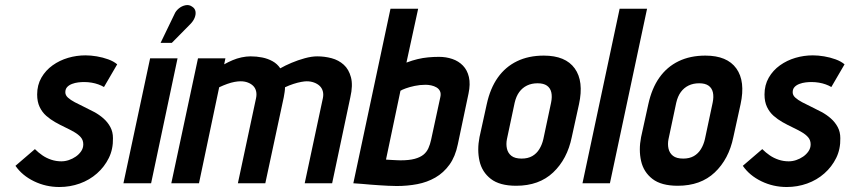

<svg xmlns="http://www.w3.org/2000/svg" viewBox="-20 -735 3407 770"><path d="M397 -386 450 -477Q436 -489 414 -497Q392 -505 368 -509Q344 -513 323 -513Q287 -513 253 -503Q219 -493 191 -473Q163 -453 146 -423.5Q129 -394 129 -356Q129 -327 139 -306Q149 -285 165.5 -270.5Q182 -256 201.5 -245Q221 -234 241 -224.5Q261 -215 277.5 -205.5Q294 -196 304 -184.5Q314 -173 314 -156Q314 -141 305.5 -128.5Q297 -116 284 -107Q271 -98 256 -93Q241 -88 226 -88Q205 -88 185.5 -94.5Q166 -101 150 -112Q134 -123 120 -137L42 -70Q69 -31 116.5 -8Q164 15 218 15Q261 15 300 1Q339 -13 369 -39.5Q399 -66 416.5 -101.5Q434 -137 433 -181Q433 -206 422.5 -225.5Q412 -245 395 -260Q378 -275 357.5 -286Q337 -297 317 -306.5Q297 -316 280 -325Q263 -334 252.5 -343.5Q242 -353 242 -365Q242 -378 249.5 -386Q257 -394 269 -398.5Q281 -403 293.5 -404.5Q306 -406 317 -406Q333 -406 347.5 -403.5Q362 -401 374.5 -396.5Q387 -392 397 -386Z M743 -638Q755 -650 760.5 -663.5Q766 -677 764 -689Q762 -701 751 -708Q739 -717 724 -714Q709 -711 697 -701Q685 -691 680 -679L624 -563H669ZM475 0H586L692 -501H582Z M1275 -342 1202 0H1312L1385 -345Q1396 -393 1387.5 -425Q1379 -457 1358.5 -475.5Q1338 -494 1310 -501.5Q1282 -509 1252 -509Q1230 -509 1202.5 -501.5Q1175 -494 1149 -483Q1123 -472 1104 -461Q1092 -479 1073 -489.5Q1054 -500 1031.5 -504.5Q1009 -509 985 -509Q968 -509 949 -505Q930 -501 912.5 -493.5Q895 -486 879 -477L884 -501H774L667 0H778L859 -385Q876 -393 891.5 -398.5Q907 -404 920.5 -406.5Q934 -409 945 -409Q961 -409 974 -404Q987 -399 995.5 -390.5Q1004 -382 1007 -369.5Q1010 -357 1007 -342L934 0H1044L1118 -345Q1120 -356 1121.5 -366Q1123 -376 1123 -385Q1140 -393 1157 -398.5Q1174 -404 1188 -406.5Q1202 -409 1210 -409Q1226 -409 1239.5 -404Q1253 -399 1262 -390.5Q1271 -382 1274.5 -369.5Q1278 -357 1275 -342Z M1610 -484 1657 -700H1546L1397 0Q1415 1 1432 2.5Q1449 4 1466.5 5.5Q1484 7 1501.5 8Q1519 9 1536 10Q1553 11 1571 11Q1614 11 1653.5 3.5Q1693 -4 1726 -23Q1759 -42 1782.5 -74.5Q1806 -107 1816 -156L1859 -360Q1867 -398 1860.5 -426Q1854 -454 1836.5 -472Q1819 -490 1794 -498.5Q1769 -507 1741 -507Q1719 -507 1697.5 -505Q1676 -503 1655 -498Q1634 -493 1610 -484ZM1528 -95 1586 -371Q1592 -375 1607 -380.5Q1622 -386 1643 -390.5Q1664 -395 1687 -395Q1698 -395 1709.5 -392.5Q1721 -390 1730.5 -384.5Q1740 -379 1744.5 -369.5Q1749 -360 1746 -346L1709 -175Q1705 -156 1698 -140.5Q1691 -125 1678 -114.5Q1665 -104 1643 -98Q1621 -92 1586 -92Q1580 -92 1570.5 -92.5Q1561 -93 1551 -93.5Q1541 -94 1534.5 -94.5Q1528 -95 1528 -95Z M2273 -185 2302 -317Q2322 -409 2285 -460.5Q2248 -512 2161 -512Q2100 -512 2053.5 -489.5Q2007 -467 1976.5 -424Q1946 -381 1932 -317L1903 -185Q1893 -134 1903 -89.5Q1913 -45 1948.5 -17.5Q1984 10 2050 10Q2142 10 2198.5 -43.5Q2255 -97 2273 -185ZM2190 -323 2159 -177Q2154 -155 2143 -137Q2132 -119 2114.5 -109Q2097 -99 2072 -99Q2045 -99 2031 -110Q2017 -121 2013 -139Q2009 -157 2013 -177L2044 -323Q2050 -349 2062.5 -366Q2075 -383 2093.5 -392Q2112 -401 2136 -401Q2160 -401 2173.5 -391.5Q2187 -382 2191 -364.5Q2195 -347 2190 -323Z M2316 0H2426L2575 -700H2465Z M2921 -185 2950 -317Q2970 -409 2933 -460.5Q2896 -512 2809 -512Q2748 -512 2701.5 -489.5Q2655 -467 2624.5 -424Q2594 -381 2580 -317L2551 -185Q2541 -134 2551 -89.5Q2561 -45 2596.5 -17.5Q2632 10 2698 10Q2790 10 2846.5 -43.5Q2903 -97 2921 -185ZM2838 -323 2807 -177Q2802 -155 2791 -137Q2780 -119 2762.5 -109Q2745 -99 2720 -99Q2693 -99 2679 -110Q2665 -121 2661 -139Q2657 -157 2661 -177L2692 -323Q2698 -349 2710.5 -366Q2723 -383 2741.5 -392Q2760 -401 2784 -401Q2808 -401 2821.5 -391.5Q2835 -382 2839 -364.5Q2843 -347 2838 -323Z M3314 -386 3367 -477Q3353 -489 3331 -497Q3309 -505 3285 -509Q3261 -513 3240 -513Q3204 -513 3170 -503Q3136 -493 3108 -473Q3080 -453 3063 -423.5Q3046 -394 3046 -356Q3046 -327 3056 -306Q3066 -285 3082.5 -270.5Q3099 -256 3118.5 -245Q3138 -234 3158 -224.5Q3178 -215 3194.5 -205.5Q3211 -196 3221 -184.5Q3231 -173 3231 -156Q3231 -141 3222.5 -128.5Q3214 -116 3201 -107Q3188 -98 3173 -93Q3158 -88 3143 -88Q3122 -88 3102.5 -94.5Q3083 -101 3067 -112Q3051 -123 3037 -137L2959 -70Q2986 -31 3033.5 -8Q3081 15 3135 15Q3178 15 3217 1Q3256 -13 3286 -39.5Q3316 -66 3333.5 -101.5Q3351 -137 3350 -181Q3350 -206 3339.5 -225.5Q3329 -245 3312 -260Q3295 -275 3274.5 -286Q3254 -297 3234 -306.5Q3214 -316 3197 -325Q3180 -334 3169.5 -343.5Q3159 -353 3159 -365Q3159 -378 3166.5 -386Q3174 -394 3186 -398.5Q3198 -403 3210.5 -404.5Q3223 -406 3234 -406Q3250 -406 3264.5 -403.5Q3279 -401 3291.5 -396.5Q3304 -392 3314 -386Z"/></svg>

Font: Advent Pro
Style: Bold Italic
Weight: 700
Italic angle: -12°
Designer: VivaRado, Andreas Kalpakidis
Foundry: VivaRado, Andreas Kalpakidis
Version: Version 3.000